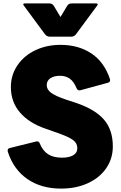

<svg xmlns="http://www.w3.org/2000/svg" viewBox="-20 -1052 712 1130"><path d="M26 -159 25 -166Q25 -178 38 -181L192 -219L198 -220Q210 -220 214 -208Q232 -164 263.5 -144Q295 -124 345 -124Q386 -124 410.5 -138Q435 -152 435 -180Q435 -209 411 -227Q387 -245 332 -265L247 -295Q151 -328 97.5 -390Q44 -452 44 -540Q44 -611 83 -668Q122 -725 188.5 -756.5Q255 -788 336 -788Q441 -788 517 -738Q593 -688 627 -587Q628 -585 628 -580Q628 -568 615 -565L454 -521L447 -520Q437 -520 431 -532Q414 -573 390 -589.5Q366 -606 333 -606Q298 -606 276.5 -591.5Q255 -577 255 -551Q255 -525 280.5 -506Q306 -487 368 -466L429 -446Q540 -408 592 -348Q644 -288 644 -190Q644 -119 605.5 -62.5Q567 -6 497.5 26Q428 58 339 58Q223 58 141.5 2Q60 -54 26 -159ZM402 -1032H544Q555 -1032 555 -1026Q555 -1022 551 -1018L427 -850Q416 -836 398 -836H274Q256 -836 245 -850L121 -1018Q117 -1022 117 -1026Q117 -1032 128 -1032H270Q288 -1032 297 -1017L336 -952L375 -1017Q384 -1032 402 -1032Z"/></svg>

Font: LINE Seed JP_TTF ExtraBold
Style: Regular
Weight: 800
Designer: LY Corporation & Fontrix & Fontworks
Version: Version 1.015